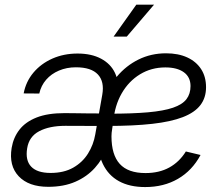

<svg xmlns="http://www.w3.org/2000/svg" viewBox="-20 -773 929 804"><path d="M182.1 9.3Q100.1 9.3 58.3 -34.9Q16.6 -79.1 28.8 -153.8Q36.1 -197.3 61.5 -230Q86.9 -262.7 133.3 -281Q179.7 -299.3 250.5 -299.3Q276.9 -299.3 301.5 -298.8Q326.2 -298.3 353.3 -298.1Q380.4 -297.9 414.6 -297.9L409.7 -245.6Q371.6 -245.6 331.1 -245.8Q290.5 -246.1 253.9 -246.1Q187 -246.1 144.3 -223.6Q101.6 -201.2 93.8 -152.3Q85.4 -101.6 110.6 -75.2Q135.7 -48.8 191.9 -48.8Q247.6 -48.8 286.6 -71Q325.7 -93.3 348.6 -130.1Q371.6 -167 378.9 -210L408.2 -376Q418 -431.2 389.9 -461.2Q361.8 -491.2 297.9 -491.2Q259.3 -491.2 227.1 -477.5Q194.8 -463.9 173.3 -439.2Q151.9 -414.6 144.5 -381.3L79.1 -381.8Q88.4 -431.2 119.9 -468.8Q151.4 -506.3 199.2 -527.6Q247.1 -548.8 304.7 -548.8Q362.8 -548.8 403.1 -527.3Q443.4 -505.9 461.4 -467.8Q479.5 -429.7 470.7 -379.4L433.1 -155.3L427.7 -154.3Q410.6 -106.9 377.4 -70.1Q344.2 -33.2 295.7 -12Q247.1 9.3 182.1 9.3ZM587.9 10.3Q522.9 10.3 478.3 -14.2Q433.6 -38.6 410.6 -86.7Q387.7 -134.8 387.7 -206.1Q387.7 -280.3 409.2 -343Q430.7 -405.8 469.2 -451.9Q507.8 -498 560.3 -523.9Q612.8 -549.8 675.3 -549.8Q726.6 -549.8 764.2 -532.5Q801.8 -515.1 822.3 -483.4Q842.8 -451.7 842.8 -407.7Q842.8 -363.8 819.1 -332.8Q795.4 -301.8 745.6 -282.5Q695.8 -263.2 617.4 -254.4Q539.1 -245.6 429.7 -245.6L436.5 -296.9Q534.2 -296.9 599.9 -302.7Q665.5 -308.6 704.6 -322Q743.7 -335.4 760.7 -357.7Q777.8 -379.9 777.8 -412.6Q777.8 -450.2 749.8 -470.5Q721.7 -490.7 672.4 -490.7Q613.8 -490.7 566.4 -461.9Q519 -433.1 489.7 -382.1Q460.4 -331.1 454.6 -265.1Q452.1 -248 450.2 -236.3Q448.2 -224.6 447.5 -216.8Q446.8 -209 446.8 -202.1Q446.8 -125 481.4 -86.7Q516.1 -48.3 589.4 -48.3Q646.5 -48.3 688.7 -71.5Q731 -94.7 758.3 -138.7L819.8 -124Q784.7 -58.6 725.3 -24.2Q666 10.3 587.9 10.3ZM455.6 -619.6 550.8 -753.4H625L510.7 -619.6Z"/></svg>

Font: Inter 20pt Light
Style: Italic
Weight: 300
Italic angle: -9.3988°
Version: Version 4.001;git-66647c0bb